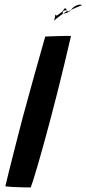

<svg xmlns="http://www.w3.org/2000/svg" viewBox="-20 -819 380 845"><path d="M115 6Q101 6 80.5 5.5Q60 5 39.2 4Q18.5 3 3.5 1Q9.5 -25.5 18.8 -62.5Q28 -99.5 38.8 -141.8Q49.5 -184 60.5 -226.8Q71.5 -269.5 81.5 -307.5Q101.5 -381.5 126.2 -470.5Q151 -559.5 179 -658Q185.5 -658.5 199.5 -659Q213.5 -659.5 230.8 -660Q248 -660.5 264.5 -660.8Q281 -661 292.5 -661Q279 -602 263 -535.8Q247 -469.5 230.5 -404.2Q214 -339 199 -283Q192 -257 183 -223.8Q174 -190.5 164.2 -155.5Q154.5 -120.5 145 -88.2Q135.5 -56 127.8 -31.2Q120 -6.5 115 6ZM275.5 -771Q273.5 -776.5 271.5 -779.2Q269.5 -782 267.2 -782.2Q265 -782.5 262.8 -780.2Q260.5 -778 258.5 -773Q256.5 -770 249.8 -764.5Q243 -759 236.5 -754.8Q230 -750.5 228.5 -750Q226 -754 224.8 -754.2Q223.5 -754.5 223 -751.2Q222.5 -748 221.5 -742Q220.5 -736 218 -728Q220 -730.5 228 -737Q236 -743.5 248.5 -752.5Q261 -761.5 275.5 -771ZM340.5 -796Q337.5 -799 331.2 -798.8Q325 -798.5 317.2 -795.2Q309.5 -792 302.2 -786Q295 -780 289.5 -771.5Q284 -766.5 276.8 -763.8Q269.5 -761 263.8 -759.8Q258 -758.5 256 -759Q255 -765 258 -768.8Q261 -772.5 265.8 -773.5Q270.5 -774.5 274.2 -773Q278 -771.5 278.5 -767Q282.5 -770.5 299.2 -778.5Q316 -786.5 340.5 -796Z"/></svg>

Font: Grandstander Thin Medium
Style: Italic
Weight: 500
Italic angle: -15°
Version: Version 1.200